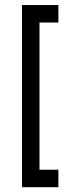

<svg xmlns="http://www.w3.org/2000/svg" viewBox="-20 -697 303 772"><path d="M138.7 -14.6H214.8V55.7H68.4V-676.8H214.8V-606.4H138.7Z"/></svg>

Font: Jura
Style: DemiBold
Weight: 600
Version: Version 2.4